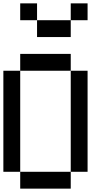

<svg xmlns="http://www.w3.org/2000/svg" viewBox="-20 -1120 640 1140"><path d="M0 -100V-700H100V-100ZM100 -1100H200V-1000H100ZM100 -100H400V0H100ZM100 -700V-800H400V-700ZM200 -1000H400V-900H200ZM400 -100V-700H500V-100ZM500 -1100V-1000H400V-1100Z"/></svg>

Font: Galmuri9 Regular
Style: Regular
Weight: 400
Designer: Lee Minseo (quiple)
Version: Version 2.399;hotconv 1.1.1;makeotfexe 2.6.0 DEVELOPMENT